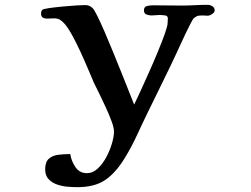

<svg xmlns="http://www.w3.org/2000/svg" viewBox="-20 -772 1040 795"><path d="M869 -729Q869 -721 858.5 -714Q848 -707 840 -707Q835 -707 829.5 -707.5Q824 -708 819 -708Q807 -708 800 -706.5Q793 -705 783 -697Q779 -694 769 -674.5Q759 -655 746.5 -629Q734 -603 724 -580.5Q714 -558 710 -550Q682 -490 652.5 -430.5Q623 -371 594 -311Q570 -262 547 -212Q524 -162 495 -115Q458 -55 414.5 -26Q371 3 300 3Q281 3 258.5 1Q236 -1 215 -8.5Q194 -16 180.5 -31Q167 -46 167 -71Q167 -101 182 -114.5Q197 -128 220.5 -131Q244 -134 267 -134H271Q275 -106 292 -80.5Q309 -55 340 -55Q364 -55 384.5 -74Q405 -93 420 -121Q435 -149 443.5 -178Q452 -207 452 -227Q452 -243 442 -270Q432 -297 418 -327.5Q404 -358 390.5 -385.5Q377 -413 369 -429Q360 -450 345 -485.5Q330 -521 312.5 -559Q295 -597 277.5 -628.5Q260 -660 246 -675Q236 -686 227 -691Q218 -696 204 -696Q197 -696 189.5 -695.5Q182 -695 174 -695Q164 -695 157 -699.5Q150 -704 150 -716Q150 -725 155 -731Q159 -735 183.5 -738.5Q208 -742 239.5 -745Q271 -748 297.5 -749.5Q324 -751 333 -751Q350 -751 363 -739Q369 -734 382.5 -707Q396 -680 413.5 -639.5Q431 -599 449.5 -553.5Q468 -508 485.5 -464.5Q503 -421 516 -388Q529 -355 535 -340H536Q544 -356 560 -391Q576 -426 595.5 -469.5Q615 -513 633 -556.5Q651 -600 662.5 -632.5Q674 -665 674 -676Q674 -681 674.5 -686Q675 -691 675 -696Q675 -707 662 -708.5Q649 -710 642 -710Q633 -710 624.5 -709Q616 -708 608 -708Q597 -708 586.5 -712Q576 -716 576 -729Q576 -744 588.5 -747Q601 -750 612 -750Q642 -750 671.5 -749.5Q701 -749 731 -749Q758 -749 785.5 -750.5Q813 -752 840 -752Q850 -752 859.5 -746Q869 -740 869 -729Z"/></svg>

Font: Kaisei Decol
Style: Bold
Weight: 700
Designer: Font-Kai, 金井和夫
Foundry: KAZUO KANAI
Version: Version 5.003